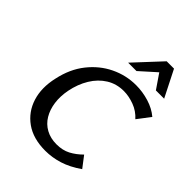

<svg xmlns="http://www.w3.org/2000/svg" viewBox="-254 -1039 1183 1183"><g transform="rotate(45 337.0 -447.5)"><path d="M355 12Q249 12 181 -36.5Q113 -85 87.5 -166Q62 -247 85 -347Q107 -450 164 -522Q221 -594 299.5 -632Q378 -670 465 -670Q522 -670 578 -653Q634 -636 674 -602L610 -518Q576 -556 528.5 -573.5Q481 -591 437 -591Q374 -591 324 -560Q274 -529 240.5 -474Q207 -419 193 -348Q182 -290 189 -239Q196 -188 219.5 -148.5Q243 -109 283 -87Q323 -65 376 -65Q428 -65 467 -85.5Q506 -106 541 -141L596 -69Q533 -25 473.5 -6.5Q414 12 355 12ZM332 -733 494 -907H558L530 -845L405 -733ZM574 -733 498 -844 494 -907H558L646 -733Z"/></g></svg>

Font: Ysabeau Infant SemiBold
Style: Italic
Weight: 600
Italic angle: -12°
Designer: Christian Thalmann (Catharsis Fonts)
Version: Version 2.002; featfreeze: ss01,ss02,lnum